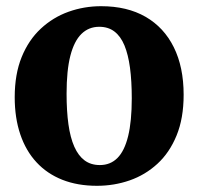

<svg xmlns="http://www.w3.org/2000/svg" viewBox="-20 -589 640 620"><path d="M27.5 -275Q27.5 -349.5 50 -404.8Q72.5 -460 111.8 -496.5Q151 -533 201.2 -551Q251.5 -569 306.5 -569Q390.5 -569 450 -534.8Q509.5 -500.5 541.2 -436.5Q573 -372.5 573 -283Q573 -207 550.2 -151.5Q527.5 -96 488.2 -60Q449 -24 398.8 -6.5Q348.5 11 293 11Q230.5 11 181.2 -8.5Q132 -28 97.8 -65Q63.5 -102 45.5 -155.2Q27.5 -208.5 27.5 -275ZM302.5 -56Q336.5 -56 359.2 -78.8Q382 -101.5 393.8 -149.5Q405.5 -197.5 405.5 -271.5Q405.5 -327 399.8 -370Q394 -413 381.8 -442.5Q369.5 -472 349.5 -487.2Q329.5 -502.5 300.5 -502.5Q266.5 -502.5 243 -479.5Q219.5 -456.5 207.2 -409Q195 -361.5 195 -286.5Q195 -230.5 201 -187.5Q207 -144.5 220 -115.2Q233 -86 253.2 -71Q273.5 -56 302.5 -56Z"/></svg>

Font: Merriweather 20pt ExtraBold
Style: Regular
Weight: 800
Version: Version 2.100